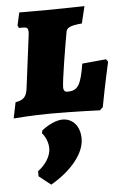

<svg xmlns="http://www.w3.org/2000/svg" viewBox="-75 -548 604 935"><g transform="rotate(-5 227.0 -81.0)"><path d="M164 0C288 0 405 5 405 5L420 -9C441 -122 465 -227 465 -227C463 -231 459 -236 456 -240L339 -229C322 -123 305 -99 255 -99C243 -99 236 -106 236 -122C236 -155 264 -323 276 -389C279 -410 297 -419 354 -424L374 -507C374 -507 232 -504 192 -504H55L41 -441C43 -437 45 -433 47 -429H67C85 -429 92 -425 92 -406C92 -402 92 -396 91 -390L59 -139C54 -92 40 -77 -1 -70L-17 8C-17 8 77 0 164 0ZM117 78 114 92C131 111 143 141 143 168C143 204 118 246 79 274V299L137 345C240 286 304 205 304 135C304 74 270 34 219 34C191 34 153 50 117 78Z"/></g></svg>

Font: Alegreya SC Black
Style: Italic
Weight: 900
Italic angle: -7°
Designer: Juan Pablo del Peral
Foundry: Huerta Tipografica
Version: Version 2.007;PS 002.007;hotconv 1.0.88;makeotf.lib2.5.64775